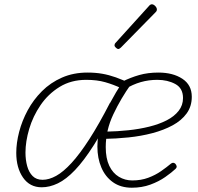

<svg xmlns="http://www.w3.org/2000/svg" viewBox="-20 -858 927 897"><path d="M56 -144Q56 -190 69.5 -242Q83 -294 109.5 -343Q136 -392 176 -432Q216 -472 269.5 -495.5Q323 -519 389 -519Q426 -519 457.5 -513.5Q489 -508 521.5 -496.5Q554 -485 593 -466Q545 -399 509.5 -324Q474 -249 474 -171Q474 -118 490.5 -83.5Q507 -49 535.5 -32Q564 -15 598 -15Q639 -15 672.5 -27.5Q706 -40 732.5 -58.5Q759 -77 778 -93Q784 -98 789.5 -97.5Q795 -97 799 -93Q803 -89 805 -82.5Q807 -76 800 -69Q782 -52 752 -31Q722 -10 682.5 4.5Q643 19 596 19Q544 19 508 -6.5Q472 -32 453.5 -75.5Q435 -119 435 -173Q435 -227 453 -280.5Q471 -334 497 -382Q523 -430 546 -465V-446Q510 -463 471.5 -474Q433 -485 383 -485Q312 -485 258.5 -452Q205 -419 169.5 -367Q134 -315 116.5 -256Q99 -197 99 -145Q99 -111 107 -82Q115 -53 132.5 -35.5Q150 -18 179 -18Q209 -18 242.5 -36.5Q276 -55 314.5 -97Q353 -139 397.5 -208Q442 -277 494 -378L520 -366Q466 -255 419 -181Q372 -107 330.5 -63.5Q289 -20 250.5 -1.5Q212 17 175 17Q119 17 87.5 -28.5Q56 -74 56 -144ZM876 -406Q876 -361 852 -328Q828 -295 786.5 -272.5Q745 -250 692 -236Q639 -222 580.5 -216Q522 -210 464 -209L475 -243Q528 -244 580 -249.5Q632 -255 678 -266.5Q724 -278 759 -296Q794 -314 814.5 -340Q835 -366 835 -400Q835 -446 799 -465.5Q763 -485 715 -485Q675 -485 638 -474.5Q601 -464 563 -441L550 -476Q590 -496 630.5 -507.5Q671 -519 720 -519Q788 -519 832 -490Q876 -461 876 -406ZM532 -629Q528 -629 521.5 -635Q515 -641 515 -646Q515 -649 516 -652Q517 -655 521 -659L675 -829Q679 -834 682.5 -836Q686 -838 690 -838Q695 -838 700.5 -834Q706 -830 709.5 -824.5Q713 -819 713 -814Q713 -811 712 -808Q711 -805 707 -801L545 -636Q538 -629 532 -629Z"/></svg>

Font: Playwrite RO Thin
Style: Regular
Weight: 250
Version: Version 1.002